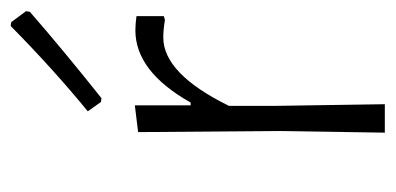

<svg xmlns="http://www.w3.org/2000/svg" viewBox="-206 -518 724 351"><g transform="rotate(-90 155.5 -342.0)"><path d="M284 -684 291 -683 311 -656 310 -649Q240 -588 152 -518L145 -519L128 -543Q205 -606 284 -684ZM139 -457V-355H144Q201 -456 276 -456Q288 -456 302 -454V-404L295 -402Q277 -405 263 -405Q197 -405 138 -285V-198L141 0H89L92 -195L90 -451Z"/></g></svg>

Font: Alegreya Sans Light
Style: Regular
Weight: 300
Designer: Juan Pablo del Peral
Foundry: Huerta Tipografica
Version: Version 2.007